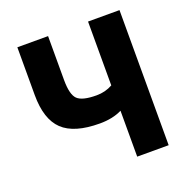

<svg xmlns="http://www.w3.org/2000/svg" viewBox="-130 -852 953 975"><g transform="rotate(-20 347.0 -365.0)"><path d="M448 -248Q398 -223 328 -223Q190 -223 128 -282Q66 -341 66 -472V-730H232V-493Q232 -414 258 -388.5Q284 -363 361 -363Q409 -363 448 -385V-730H618V0H448Z"/></g></svg>

Font: M PLUS 1p ExtraBold
Style: Regular
Weight: 800
Version: Version 1.062